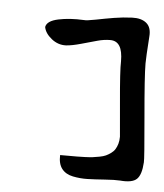

<svg xmlns="http://www.w3.org/2000/svg" viewBox="-41 -534 447 523"><g transform="rotate(5 183.0 -272.5)"><path d="M127 -406Q105 -405 87 -419.5Q69 -434 66 -451Q69 -468 100 -474.5Q131 -481 169 -479Q177 -478 202 -483Q227 -488 251 -492Q275 -496 300 -497Q325 -498 339 -486.5Q353 -475 351 -450Q347 -392 347 -376Q347 -341 357 -228.5Q367 -116 366 -107Q364 -73 351.5 -61Q339 -49 306 -52Q291 -53 263.5 -51Q236 -49 216.5 -48.5Q197 -48 177 -52Q157 -56 146.5 -69.5Q136 -83 137 -107Q145 -107 160 -107Q175 -107 183 -107Q191 -107 204.5 -107.5Q218 -108 226 -109Q234 -110 244.5 -112Q255 -114 261.5 -117Q268 -120 275 -125Q282 -130 286 -136.5Q290 -143 292.5 -151.5Q295 -160 295 -171Q295 -175 287 -263Q279 -351 280 -376Q280 -404 271.5 -417.5Q263 -431 246 -431Q229 -431 211 -426Q193 -421 168 -414Q143 -407 127 -406Z"/></g></svg>

Font: Long Cang
Style: Regular
Weight: 400
Designer: ZhongQi
Foundry: ZhongQi
Version: Version 2.001